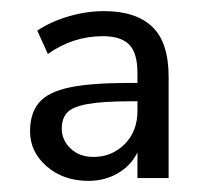

<svg xmlns="http://www.w3.org/2000/svg" viewBox="-20 -737 371 345"><path d="M283 -599V-417H227V-463Q215 -439 191.5 -425.5Q168 -412 139 -412Q94 -412 64 -438Q34 -464 34 -501Q34 -534 50.5 -553Q67 -572 105.5 -580Q144 -588 212 -588H227V-606Q227 -642 212 -657Q197 -672 165 -672Q111 -672 66 -640L47 -682Q71 -698 103 -707.5Q135 -717 167 -717Q224 -717 253.5 -689Q283 -661 283 -599ZM227 -538V-555H216Q164 -555 137 -550Q110 -545 100.5 -534.5Q91 -524 91 -506Q91 -485 107 -470Q123 -455 148 -455Q181 -455 204 -478Q227 -501 227 -538Z"/></svg>

Font: Muli Light
Style: Regular
Weight: 300
Designer: Vernon Adams
Foundry: Vernon Adams
Version: Version 2.100